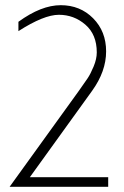

<svg xmlns="http://www.w3.org/2000/svg" viewBox="-20 -720 477 740"><path d="M17 0 284 -370Q306 -401 317.5 -418Q329 -435 341 -464Q353 -493 353 -518Q353 -587 309 -625Q265 -663 207 -663Q149 -663 51 -600V-636Q139 -700 214 -700Q289 -700 339 -649.5Q389 -599 389 -522Q389 -445 335 -370L95 -37H397V0Z"/></svg>

Font: Bubbler One
Style: Regular
Weight: 400
Designer: Brenda Gallo (gbrenda1987@gmail.com)
Foundry: Brenda Gallo
Version: Version 1.003